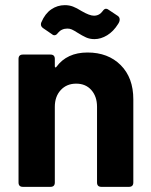

<svg xmlns="http://www.w3.org/2000/svg" viewBox="-20 -726 587 746"><path d="M498 -340V-17Q498 0 481 0H374Q357 0 357 -17V-311Q357 -351 335 -376Q313 -401 276 -401Q239 -401 216 -376Q193 -351 193 -311V-17Q193 0 176 0H69Q52 0 52 -17V-497Q52 -514 69 -514H176Q193 -514 193 -497V-469Q193 -465 195 -464Q197 -463 199 -466Q240 -522 320 -522Q400 -522 449 -473Q498 -424 498 -340ZM281 -599Q267 -608 259 -611.5Q251 -615 242 -615Q219 -615 205 -598Q199 -589 191 -589Q186 -589 182 -593L147 -617Q139 -623 139 -631Q139 -637 141 -640Q155 -673 179 -689.5Q203 -706 232 -706Q249 -706 263.5 -700.5Q278 -695 297 -683Q328 -665 345 -665Q366 -665 379 -683Q385 -692 392 -692Q397 -692 402 -688L438 -664Q445 -659 445 -650Q445 -642 439 -633Q421 -604 396.5 -589Q372 -574 347 -574Q329 -574 314.5 -580.5Q300 -587 281 -599Z"/></svg>

Font: Barlow
Style: Bold
Weight: 700
Designer: Jeremy Tribby
Foundry: Jeremy Tribby
Version: Version 1.101 August 23, 2024